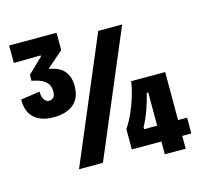

<svg xmlns="http://www.w3.org/2000/svg" viewBox="-107 -825 1045 985"><g transform="rotate(-15 415.5 -333.0)"><path d="M151 -291Q82 -291 46 -324.5Q10 -358 11 -422L112 -437Q112 -424 115.5 -410.5Q119 -397 127.5 -388Q136 -379 150 -379Q161 -379 171 -387.5Q181 -396 181 -420Q181 -445 169.5 -461Q158 -477 137 -486.5Q116 -496 87 -501V-533L166 -609V-615L23 -613V-706H275V-614L190 -540V-537Q246 -527 270 -496.5Q294 -466 294 -419Q294 -354 255 -322.5Q216 -291 151 -291ZM205 0 484 -660H611L332 0ZM493 -28V-136Q516 -170 534 -211Q552 -252 564 -293Q576 -334 580 -367H761V40H650V-288H642Q632 -246 616 -201.5Q600 -157 581 -123V-112H809V-28Z"/></g></svg>

Font: Bricolage Grotesque 24pt Condensed
Style: Bold
Weight: 700
Width: 3
Designer: Mathieu Triay
Foundry: Atelier Triay
Version: Version 1.001;gftools[0.9.33.dev8+g029e19f]